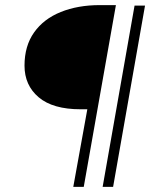

<svg xmlns="http://www.w3.org/2000/svg" viewBox="-20 -732 594 752"><path d="M76 -475Q76 -552 113.5 -605Q151 -658 218 -685Q285 -712 371 -712H434L308 0H267L322 -304H296Q187 -304 131.5 -351Q76 -398 76 -475ZM507 -710H548L423 0H382Z"/></svg>

Font: Livvic ExtraLight
Style: Italic
Weight: 275
Italic angle: -10°
Designer: Jacques Le Bailly, Baron von Fonthausen
Version: Version 1.001; ttfautohint (v1.8.2)